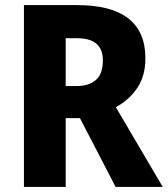

<svg xmlns="http://www.w3.org/2000/svg" viewBox="-20 -734 659 754"><path d="M282 -714Q551 -714 551 -505Q551 -437 520 -390Q489 -343 435 -313L619 0H434L294 -270H238V0H74V-714ZM280 -584H238V-396H280Q329 -396 356.5 -420Q384 -444 384 -497Q384 -540 359 -562Q334 -584 280 -584Z"/></svg>

Font: Noto Sans Lao UI SemCond ExtBd
Style: Regular
Weight: 800
Width: 4
Designer: Monotype Design Team
Foundry: Monotype Imaging Inc.
Version: Version 2.000; ttfautohint (v1.8.4.7-5d5b)